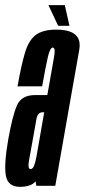

<svg xmlns="http://www.w3.org/2000/svg" viewBox="-39 -721 329 745"><path d="M102 0 99 -17.5Q81.5 4 38.5 4Q-8.5 4 -16.2 -39.5Q-24 -83 -7 -180Q9 -270.5 26.5 -311.2Q44 -352 95.5 -352H144.5L148.5 -373.5Q164 -460.5 170.5 -498.5Q176.5 -532 168.5 -535.5Q167.5 -536.5 166 -536.5Q155.5 -536.5 147.2 -501.8Q139 -467 124.5 -386H29Q43.5 -468 57.8 -516Q72 -564 99.2 -585Q126.5 -606 180 -606Q242 -606 261.5 -577Q274 -558.5 268.5 -527.5Q255 -449 232 -321L175.5 0ZM103 -116 132.5 -285.5H127.5Q107 -285.5 102.5 -259.5Q98 -233.5 88.5 -181Q79.5 -130.5 73.5 -98Q68.5 -70 76.5 -65.5Q77.5 -65 79.5 -65Q88 -65 93.2 -78Q98.5 -91 103 -116ZM186.5 -621 149 -701H212.5L230.5 -621Z"/></svg>

Font: Anybody UltraCondensed Medium
Style: Italic
Weight: 500
Width: 1
Italic angle: -10°
Designer: Tyler Finck
Foundry: Etcetera Type Company
Version: Version 1.010; ttfautohint (v1.8.3) -l 8 -r 50 -G 200 -x 14 